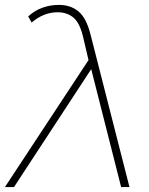

<svg xmlns="http://www.w3.org/2000/svg" viewBox="-69 -763 609 783"><path d="M425 0 303 -481 -12 0H-49L292 -518L269 -616Q255 -672 229 -692.5Q203 -713 166 -713Q109 -713 60 -671L46 -696Q72 -720 104 -731.5Q136 -743 171 -743Q219 -743 251 -716.5Q283 -690 300 -623L459 0Z"/></svg>

Font: Montserrat ExtraLight
Style: Italic
Weight: 200
Italic angle: -11.3°
Designer: Julieta Ulanovsky
Foundry: Julieta Ulanovsky
Version: Version 9.000; ttfautohint (v1.8.4.7-5d5b)